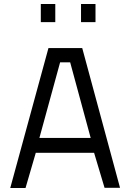

<svg xmlns="http://www.w3.org/2000/svg" viewBox="-20 -935 644 955"><path d="M31 0 221 -696H389L577 -1H500L448 -175H158L107 0ZM279 -625 176 -249H431L329 -625ZM183 -825V-915H255V-825ZM383 -825V-915H455V-825Z"/></svg>

Font: TitilliumText22L Rg
Style: Regular
Weight: 400
Designer: Campivisivi
Foundry: Campivisivi
Version: 1.000